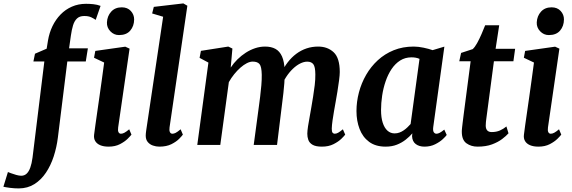

<svg xmlns="http://www.w3.org/2000/svg" viewBox="-143 -837 3306 1109"><path d="M134.2 -603.1Q141.6 -647.4 160 -685.7Q178.4 -724 206.7 -753.1Q234.9 -782.3 272.2 -798.6Q309.5 -815 354 -815Q374.2 -815 396.3 -812.8Q418.3 -810.5 437.9 -803L409.7 -722.1Q400.6 -729.1 384.2 -737Q367.8 -744.8 343.1 -744.5Q316.8 -744.5 301.7 -730.2Q286.6 -715.9 278.9 -690.6Q271.2 -665.2 266.4 -631.2L256 -557.8H364.6L352.4 -481.8H245.8L191.3 -42.7Q184.4 13.4 167.3 66.2Q150.1 118.9 122.4 160.3Q94.7 201.8 55.7 226.4Q16.6 251 -34.3 251.3Q-59.7 251.4 -85.4 248Q-111.1 244.6 -123.4 241.6L-97.2 156.6Q-93.8 158.1 -79.9 163.4Q-66 168.6 -49.2 173.4Q-32.4 178.1 -20.4 178.1Q-2.2 178.1 10.5 166.4Q23.3 154.7 31.8 131.4Q40.3 108 44.9 73.2L113.1 -481.8H49.9L59.1 -526.7L126.5 -555.8ZM484.5 10Q455.4 10 435.7 1.6Q416.1 -6.8 407 -22.2Q397.9 -37.5 400.5 -58.6Q403.1 -80.8 407.8 -113.3Q412.4 -145.8 418.2 -186.5Q424 -227.2 430.8 -274.1Q437.6 -321.1 444.6 -372.1Q451.5 -423.1 458.6 -475.8L400.1 -503.4L407.5 -542.9L580.6 -567.4L605.4 -556L539.5 -101.1Q536.8 -83.1 541.3 -73.9Q545.9 -64.6 555.7 -64.6Q565 -64.6 575.6 -70.3Q586.3 -75.9 603.3 -90.2L616.3 -59.4Q611 -52.1 594.3 -35.4Q577.6 -18.8 549.9 -4.4Q522.3 10 484.5 10ZM544.3 -634.4Q515.1 -634.4 494.2 -656.4Q473.3 -678.3 474.7 -707.9Q476.5 -744.5 499.2 -769.6Q521.9 -794.7 560.3 -794.7Q593.5 -794.7 612.8 -773.5Q632.1 -752.2 631.8 -724.3Q631.4 -686.3 609.4 -660.4Q587.4 -634.4 544.3 -634.4Z M836.3 -101.1Q833.8 -84.1 838.2 -74.4Q842.5 -64.6 853 -64.6Q861.3 -64.6 871.3 -69.5Q881.3 -74.4 900.3 -90.2L913.3 -59.4Q908.3 -52.1 892 -35.4Q875.8 -18.8 847.4 -4.4Q819 10 777.2 10Q758.4 10 740.2 3.6Q722 -2.7 710.3 -16.9Q698.6 -31.1 698.7 -54.4Q698.7 -59.7 699.4 -66.6Q700.1 -73.5 701 -80.2Q702 -86.8 702.5 -90.6L799.3 -740.3L735.8 -759.3L745.4 -797.3L915.9 -817.3L939.2 -803.9Z M1199.4 -556.6 1189.6 -446.7Q1206.2 -472 1228.5 -494Q1250.9 -516 1276.8 -532.7Q1302.7 -549.3 1330.9 -558.7Q1359 -568 1388 -568Q1423.7 -568 1448.1 -554.6Q1472.5 -541.2 1485.9 -511.1Q1499.2 -481.1 1501.4 -430.6Q1501.7 -423.5 1501.7 -415.8Q1501.6 -408.2 1501.1 -400Q1500.5 -391.9 1499.7 -383.3L1480.5 -411.9Q1496.8 -448.6 1519.1 -477.3Q1541.3 -506.1 1568.6 -526.4Q1595.9 -546.7 1627.6 -557.4Q1659.3 -568 1694.8 -568Q1749.2 -568 1784.4 -535Q1819.5 -502.1 1819.5 -420.9Q1819.5 -403.9 1815.5 -373.1Q1811.5 -342.3 1806 -308.4Q1800.5 -274.4 1795.5 -247Q1791 -221.9 1786.1 -194.1Q1781.2 -166.4 1777.6 -140.3Q1773.9 -114.2 1773.3 -94.2Q1773.1 -76.6 1777.9 -70.6Q1782.7 -64.6 1790.2 -64.6Q1799.7 -64.6 1810 -70.3Q1820.2 -75.9 1837.5 -90.2L1850.9 -59.4Q1845.7 -52.1 1828.8 -35.4Q1811.8 -18.8 1783.5 -4.4Q1755.3 10 1716.4 10Q1680.6 10 1662.2 -0.9Q1643.9 -11.8 1637.9 -29Q1631.8 -46.2 1632 -64.9Q1632.3 -82 1636.2 -107.6Q1640.1 -133.1 1645.6 -162.1Q1651.1 -191.2 1655.6 -219.1Q1660.1 -245.9 1665.5 -278.8Q1671 -311.7 1674.9 -345.2Q1678.8 -378.7 1678.4 -407.7Q1678.1 -451.3 1666.8 -466.1Q1655.5 -480.9 1631.7 -480.9Q1612.4 -480.9 1590.8 -470.2Q1569.3 -459.4 1548.4 -439.4Q1527.4 -419.4 1509.7 -392.1Q1491.9 -364.7 1480.1 -331.5L1501.9 -408.2Q1501.4 -385 1499.3 -356.9Q1497.1 -328.7 1494 -300.3Q1491 -271.9 1487.5 -247L1457.2 0H1322.5L1351.7 -217.9Q1355.5 -245.7 1359.6 -278.3Q1363.7 -311 1366.5 -344Q1369.3 -377.1 1368.9 -405.5Q1367.9 -452.8 1355.9 -467Q1344 -481.2 1316.4 -481.2Q1300.9 -481.2 1282.7 -472Q1264.6 -462.8 1245.8 -446.3Q1227 -429.8 1209.7 -408.3Q1192.4 -386.8 1178.8 -362.6L1129.4 0H996.5L1060.8 -475.5L1009.8 -502.8L1017.5 -543.3L1175.6 -568Z M2359.4 -103.1Q2356.7 -81.8 2362.6 -73.2Q2368.5 -64.6 2378.4 -64.6Q2386.3 -64.6 2396.7 -69.9Q2407 -75.2 2423.2 -88.4L2437.2 -57.5Q2432.2 -49.7 2414.8 -33.4Q2397.4 -17.1 2370.3 -3.6Q2343.2 10 2308.6 10Q2278.4 10 2258.5 -4.8Q2238.6 -19.6 2237 -50.7L2238.8 -66.7Q2222.5 -47.8 2200.2 -30.2Q2177.9 -12.5 2149.3 -1.3Q2120.7 10 2084.6 10Q2026.3 10 1988.9 -17.8Q1951.5 -45.6 1933.8 -92.4Q1916 -139.1 1916 -195.4Q1916 -249.6 1930.2 -303.2Q1944.3 -356.9 1971.7 -404.5Q1999.2 -452.2 2039.3 -489.1Q2079.4 -525.9 2131.4 -547Q2183.5 -568 2246.5 -568Q2273 -568 2303.7 -561.5Q2334.3 -555.1 2355.7 -547.3L2423.7 -567.7ZM2280.1 -497Q2269.6 -501.7 2257.9 -503.8Q2246.2 -505.8 2234.1 -505.8Q2197.1 -505.8 2168.4 -487.6Q2139.8 -469.3 2118.8 -438.2Q2097.9 -407 2084.4 -367.4Q2070.8 -327.8 2064.4 -285Q2057.9 -242.2 2057.9 -201.1Q2057.9 -158.3 2067.7 -128.1Q2077.5 -97.9 2095.1 -82.2Q2112.8 -66.5 2136.4 -66.5Q2151.2 -66.5 2164.3 -71.4Q2177.4 -76.2 2188.9 -84.2Q2200.5 -92.1 2210.4 -101.7Q2220.4 -111.2 2228.7 -120.7Z M2670.3 -183.7Q2668.2 -167.4 2666.5 -155.2Q2664.8 -142.9 2663.7 -132.6Q2662.6 -122.3 2662.6 -111.8Q2662.6 -93.4 2671.2 -83.8Q2679.9 -74.2 2697.2 -74.2Q2723.6 -74.2 2744.3 -83.2Q2764.9 -92.3 2782.1 -106.6L2794.1 -67Q2781.1 -52 2757.5 -34.1Q2733.9 -16.1 2698.8 -3Q2663.7 10 2615.3 10Q2578.3 10 2551.4 -9.2Q2524.4 -28.4 2524.4 -76.4Q2524.4 -80.1 2524.7 -85.8Q2524.9 -91.5 2526.2 -102.1Q2527.5 -112.8 2529.6 -130.6Q2531.7 -148.4 2535.3 -176.3L2575.4 -483.1H2509.8L2520.3 -531.3L2587.4 -553.3Q2600.3 -565.1 2613.4 -589Q2626.5 -612.9 2638.4 -640.4Q2650.3 -668 2659.3 -691H2740.4L2719.6 -555H2832.4L2822.4 -483.1H2709.9Z M2967.2 10Q2938.1 10 2918.4 1.6Q2898.7 -6.8 2889.7 -22.2Q2880.6 -37.5 2883.2 -58.6Q2885.7 -80.8 2890.4 -113.3Q2895.1 -145.8 2900.9 -186.5Q2906.7 -227.2 2913.5 -274.1Q2920.3 -321.1 2927.2 -372.1Q2934.1 -423.1 2941.2 -475.8L2882.8 -503.4L2890.2 -542.9L3063.3 -567.4L3088.1 -556L3022.1 -101.1Q3019.5 -83.1 3024 -73.9Q3028.5 -64.6 3038.4 -64.6Q3047.6 -64.6 3058.3 -70.3Q3068.9 -75.9 3085.9 -90.2L3098.9 -59.4Q3093.7 -52.1 3077 -35.4Q3060.2 -18.8 3032.6 -4.4Q3005 10 2967.2 10ZM3027 -634.4Q2997.7 -634.4 2976.8 -656.4Q2955.9 -678.3 2957.3 -707.9Q2959.1 -744.5 2981.8 -769.6Q3004.5 -794.7 3043 -794.7Q3076.1 -794.7 3095.5 -773.5Q3114.8 -752.2 3114.4 -724.3Q3114.1 -686.3 3092.1 -660.4Q3070 -634.4 3027 -634.4Z"/></svg>

Font: Merriweather Light
Style: Italic
Weight: 300
Italic angle: -7.8°
Designer: Eben Sorkin
Foundry: Eben Sorkin
Version: Version 2.101